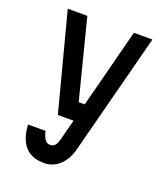

<svg xmlns="http://www.w3.org/2000/svg" viewBox="-147 -704 894 1023"><g transform="rotate(20 300.0 -192.0)"><path d="M60 -600H171L285 -152H347L322 -50H204ZM540 -600 361 90Q345 149 308 182.5Q271 216 221 216Q152 216 114.5 175Q77 134 72 52H171Q179 84 190 99Q201 114 220 114Q237 114 247 102Q257 90 264 62L435 -600Z"/></g></svg>

Font: Martian Mono Condensed
Style: Regular
Weight: 400
Width: 3
Designer: Roman Shamin
Foundry: Evil Martians
Version: Version 1.000